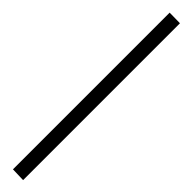

<svg xmlns="http://www.w3.org/2000/svg" viewBox="29 -160 441 441"><g transform="rotate(-45 250.0 61.0)"><path d="M505 44.5 504.5 78.5H-5L-4 44.5Z"/></g></svg>

Font: Merriweather Light
Style: Regular
Weight: 300
Designer: Eben Sorkin
Foundry: Eben Sorkin
Version: Version 2.100